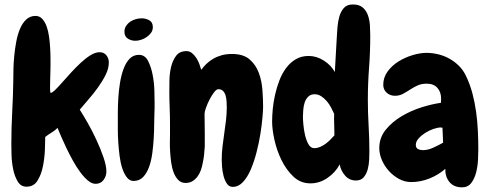

<svg xmlns="http://www.w3.org/2000/svg" viewBox="-20 -802 2172 852"><path d="M462.9 -525.4Q462.9 -498 448.7 -469.7Q434.6 -441.4 414.6 -413.6Q394.5 -385.7 372.6 -360.8Q350.6 -335.9 334 -315.4Q347.7 -293.9 368.2 -258.3Q388.7 -222.7 407.2 -182.6Q425.8 -142.6 439 -104.5Q452.1 -66.4 452.1 -41Q452.1 -20.5 439.5 -3.4Q426.8 13.7 404.3 13.7Q387.7 13.7 370.6 -0.5Q353.5 -14.6 336.4 -37.6Q319.3 -60.5 303.7 -88.9Q288.1 -117.2 274.9 -144.5Q261.7 -171.9 251.5 -195.8Q241.2 -219.7 235.4 -234.4Q222.7 -221.7 208.5 -213.4Q194.3 -205.1 180.7 -194.3Q180.7 -173.8 179.2 -136.7Q177.7 -99.6 170.4 -63.5Q163.1 -27.3 146.5 -0.5Q129.9 26.4 97.7 26.4Q72.3 26.4 58.6 3.4Q44.9 -19.5 38.6 -50.3Q32.2 -81.1 31.2 -112.8Q30.3 -144.5 30.3 -161.1Q30.3 -233.4 34.2 -305.7Q38.1 -377.9 39.1 -450.2Q39.1 -466.8 39.6 -493.7Q40 -520.5 43 -551.8Q45.9 -583 51.8 -615.2Q57.6 -647.5 68.4 -673.3Q79.1 -699.2 96.2 -715.3Q113.3 -731.4 137.7 -731.4Q155.3 -731.4 167.5 -718.3Q179.7 -705.1 187 -684.6Q194.3 -664.1 197.8 -638.7Q201.2 -613.3 202.6 -588.4Q204.1 -563.5 204.1 -542Q204.1 -520.5 204.1 -507.8Q204.1 -499 203.6 -481.9Q203.1 -464.8 202.6 -446.3Q202.1 -427.7 202.1 -412.1Q202.1 -396.5 204.1 -389.6Q210.9 -389.6 224.6 -402.8Q238.3 -416 256.3 -436.5Q274.4 -457 295.4 -480Q316.4 -502.9 338.4 -523.4Q360.4 -543.9 381.8 -557.1Q403.3 -570.3 421.9 -570.3Q441.4 -570.3 452.1 -556.6Q462.9 -543 462.9 -525.4Z M658.2 -681.6Q658.2 -668 650.9 -657.2Q643.6 -646.5 631.8 -638.2Q620.1 -629.9 606.4 -625.5Q592.8 -621.1 581.1 -621.1Q561.5 -621.1 546.9 -630.9Q532.2 -640.6 532.2 -661.1Q532.2 -675.8 539.6 -687Q546.9 -698.2 557.6 -705.6Q568.4 -712.9 582 -716.8Q595.7 -720.7 608.4 -720.7Q627 -720.7 642.6 -711.9Q658.2 -703.1 658.2 -681.6ZM666 -349.6Q666 -335.9 666 -320.8Q666 -305.7 665 -292Q664.1 -275.4 664.1 -247.6Q664.1 -219.7 662.1 -187.5Q660.2 -155.3 655.8 -122.1Q651.4 -88.9 641.6 -61.5Q631.8 -34.2 615.7 -17.1Q599.6 0 575.2 1Q556.6 2 543.9 -13.7Q531.2 -29.3 522.9 -54.2Q514.6 -79.1 510.7 -109.9Q506.8 -140.6 504.9 -169.4Q502.9 -198.2 502.9 -222.7Q502.9 -247.1 502.9 -258.8Q502.9 -274.4 502.9 -303.2Q502.9 -332 504.9 -365.2Q506.8 -398.4 512.2 -432.6Q517.6 -466.8 527.8 -495.1Q538.1 -523.4 554.7 -541Q571.3 -558.6 596.7 -558.6Q623 -558.6 636.7 -532.2Q650.4 -505.9 657.2 -470.7Q664.1 -435.5 665 -400.9Q666 -366.2 666 -349.6Z M1012.7 27.3Q996.1 27.3 986.3 12.2Q976.6 -2.9 971.7 -22.5Q966.8 -42 965.3 -62Q963.9 -82 963.9 -92.8Q963.9 -122.1 967.3 -151.4Q970.7 -180.7 975.1 -210Q979.5 -239.3 982.9 -268.6Q986.3 -297.9 986.3 -327.1Q986.3 -338.9 985.4 -352.5Q984.4 -366.2 981 -378.4Q977.5 -390.6 969.7 -398.4Q961.9 -406.2 949.2 -406.2Q940.4 -406.2 929.7 -392.1Q918.9 -377.9 909.7 -359.9Q900.4 -341.8 894 -323.7Q887.7 -305.7 887.7 -296.9Q887.7 -275.4 888.2 -253.4Q888.7 -231.4 888.7 -209V-152.3Q887.7 -134.8 885.7 -116.2Q883.8 -97.7 879.9 -80.1Q877 -62.5 871.1 -46.4Q865.2 -30.3 856 -18.1Q846.7 -5.9 834 2Q821.3 9.8 803.7 9.8Q784.2 9.8 771.5 -2.9Q758.8 -15.6 751 -35.6Q743.2 -55.7 739.7 -80.6Q736.3 -105.5 734.9 -129.4Q733.4 -153.3 733.9 -173.3Q734.4 -193.4 734.4 -205.1V-251Q734.4 -288.1 732.9 -324.2Q731.4 -360.4 731.4 -396.5Q731.4 -416 731.9 -446.3Q732.4 -476.6 739.3 -505.4Q746.1 -534.2 761.7 -554.7Q777.3 -575.2 807.6 -575.2Q821.3 -575.2 832 -566.4Q842.8 -557.6 851.1 -544.9Q859.4 -532.2 864.7 -517.6Q870.1 -502.9 873 -492.2Q882.8 -505.9 896 -518.6Q909.2 -531.2 925.8 -541Q942.4 -550.8 962.9 -556.6Q983.4 -562.5 1009.8 -562.5Q1059.6 -562.5 1087.4 -538.6Q1115.2 -514.6 1128.4 -479Q1141.6 -443.4 1144.5 -402.3Q1147.5 -361.3 1147.5 -328.1Q1147.5 -311.5 1144.5 -278.8Q1141.6 -246.1 1135.3 -206.5Q1128.9 -167 1118.2 -125.5Q1107.4 -84 1092.8 -49.8Q1078.1 -15.6 1058.1 5.9Q1038.1 27.3 1012.7 27.3Z M1623 -642.6Q1623 -571.3 1617.7 -501Q1612.3 -430.7 1612.3 -359.4Q1612.3 -301.8 1615.7 -245.1Q1619.1 -188.5 1619.1 -130.9Q1619.1 -115.2 1618.2 -93.3Q1617.2 -71.3 1611.8 -50.8Q1606.4 -30.3 1594.2 -15.6Q1582 -1 1559.6 -1Q1530.3 -1 1511.2 -22.9Q1492.2 -44.9 1487.3 -72.3Q1468.8 -37.1 1433.6 -12.7Q1398.4 11.7 1357.4 11.7Q1313.5 11.7 1281.7 -18.6Q1250 -48.8 1229 -91.8Q1208 -134.8 1197.8 -181.6Q1187.5 -228.5 1187.5 -262.7Q1187.5 -287.1 1190.4 -318.4Q1193.4 -349.6 1200.7 -381.8Q1208 -414.1 1219.7 -444.8Q1231.4 -475.6 1249.5 -500Q1267.6 -524.4 1292.5 -539.1Q1317.4 -553.7 1349.6 -553.7Q1384.8 -553.7 1417 -533.2Q1449.2 -512.7 1465.8 -482.4L1474.6 -637.7Q1475.6 -656.2 1477.5 -681.2Q1479.5 -706.1 1485.8 -728.5Q1492.2 -751 1505.9 -766.6Q1519.5 -782.2 1545.9 -782.2Q1574.2 -782.2 1589.8 -768.6Q1605.5 -754.9 1612.8 -733.9Q1620.1 -712.9 1621.6 -688.5Q1623 -664.1 1623 -642.6ZM1463.9 -209Q1463.9 -231.4 1462.9 -252.9Q1461.9 -274.4 1462.9 -296.9Q1457 -309.6 1449.2 -324.7Q1441.4 -339.8 1430.2 -353Q1418.9 -366.2 1405.3 -375Q1391.6 -383.8 1376 -383.8Q1358.4 -383.8 1347.7 -373Q1336.9 -362.3 1332 -347.2Q1327.1 -332 1325.7 -314.5Q1324.2 -296.9 1324.2 -284.2Q1324.2 -272.5 1326.2 -249.5Q1328.1 -226.6 1333.5 -203.1Q1338.9 -179.7 1348.6 -162.1Q1358.4 -144.5 1375 -144.5Q1387.7 -144.5 1400.4 -149.9Q1413.1 -155.3 1424.3 -163.6Q1435.5 -171.9 1445.8 -182.1Q1456.1 -192.4 1463.9 -201.2Z M2102.5 -137.7Q2102.5 -120.1 2101.1 -91.8Q2099.6 -63.5 2092.8 -36.6Q2085.9 -9.8 2071.3 9.8Q2056.6 29.3 2030.3 29.3Q1994.1 29.3 1974.6 5.9Q1955.1 -17.6 1956.1 -52.7Q1924.8 -25.4 1885.3 -9.8Q1845.7 5.9 1804.7 5.9Q1776.4 5.9 1751 -7.8Q1725.6 -21.5 1706.1 -43Q1686.5 -64.5 1674.8 -91.3Q1663.1 -118.2 1663.1 -144.5Q1663.1 -191.4 1691.9 -226.6Q1720.7 -261.7 1762.7 -286.6Q1804.7 -311.5 1852.1 -326.2Q1899.4 -340.8 1936.5 -345.7Q1936.5 -350.6 1937 -354.5Q1937.5 -358.4 1937.5 -363.3Q1937.5 -393.6 1920.9 -412.1Q1904.3 -430.7 1874 -430.7Q1849.6 -430.7 1832 -422.4Q1814.5 -414.1 1798.8 -403.8Q1783.2 -393.6 1767.6 -385.3Q1752 -377 1732.4 -377Q1710.9 -377 1695.8 -390.6Q1680.7 -404.3 1680.7 -425.8Q1680.7 -458 1699.7 -484.4Q1718.8 -510.7 1747.6 -528.8Q1776.4 -546.9 1810.1 -557.1Q1843.8 -567.4 1872.1 -567.4Q1898.4 -567.4 1924.8 -561Q1951.2 -554.7 1974.6 -541.5Q1998 -528.3 2017.1 -509.3Q2036.1 -490.2 2047.9 -464.8Q2065.4 -428.7 2076.2 -388.2Q2086.9 -347.7 2092.8 -305.2Q2098.6 -262.7 2100.6 -220.2Q2102.5 -177.7 2102.5 -137.7ZM1946.3 -168.9 1943.4 -235.4Q1941.4 -235.4 1939.5 -235.8Q1937.5 -236.3 1935.5 -236.3Q1922.9 -236.3 1903.8 -230Q1884.8 -223.6 1867.2 -212.4Q1849.6 -201.2 1837.4 -187.5Q1825.2 -173.8 1825.2 -159.2Q1825.2 -145.5 1835 -140.6Q1844.7 -135.7 1857.4 -135.7Q1878.9 -135.7 1903.3 -147Q1927.7 -158.2 1946.3 -168.9Z"/></svg>

Font: Chewy
Style: Regular
Weight: 400
Version: Version 1.001